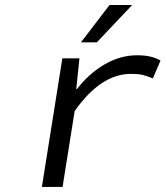

<svg xmlns="http://www.w3.org/2000/svg" viewBox="-20 -741 656 761"><path d="M300.8 -573.2 414.1 -721.2H503.9L363.8 -573.2ZM146 0 227.1 -509.8H294.9L282.2 -388.2H285.2Q334 -451.2 396 -486.6Q458 -522 523.9 -522Q581.1 -522 616.2 -501L585.9 -430.2Q560.1 -440.9 543.2 -444.6Q526.4 -448.2 499 -448.2Q379.4 -448.2 275.9 -300.8L228 0Z"/></svg>

Font: Office Code Pro Italic
Style: Regular
Weight: 400
Italic angle: -9°
Designer: Nathan Rutzky & Paul D. Hunt
Foundry: Adobe Systems Incorporated
Version: Version 1.004;PS 001.004;hotconv 1.0.70;makeotf.lib2.5.58329